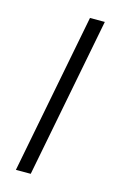

<svg xmlns="http://www.w3.org/2000/svg" viewBox="-91 -567 392 625"><g transform="rotate(15 105.0 -255.0)"><path d="M133 -525H183L78 15H28Z"/></g></svg>

Font: Tiro Telugu
Style: Italic
Weight: 400
Italic angle: -11°
Designer: Telugu: John Hudson & Fiona Ross, assisted by Kaja Sojewska. Latin: John Hudson with Paul Hanslow, assisted by Kaja Soje
Foundry: Tiro Typeworks Ltd.
Version: Version 1.52